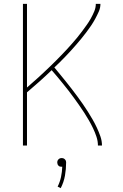

<svg xmlns="http://www.w3.org/2000/svg" viewBox="-20 -755 640 996"><path d="M99 0V-735H120V-301Q135 -315 150.5 -328Q166 -341 181 -355Q196 -369 211 -383Q226 -397 240.5 -411Q255 -425 269.5 -439.5Q284 -454 298 -468.5Q312 -483 326 -498Q340 -513 353.5 -528.5Q367 -544 380 -559.5Q393 -575 405 -591.5Q417 -608 429 -624.5Q441 -641 451 -659Q461 -677 469 -696Q477 -715 477 -735H501Q501 -714 492.5 -695Q484 -676 474 -657.5Q464 -639 452.5 -622Q441 -605 428.5 -588.5Q416 -572 403 -556Q390 -540 376.5 -524.5Q363 -509 349 -493.5Q335 -478 320.5 -463Q306 -448 291.5 -433.5Q277 -419 262 -405Q278 -386 293 -367.5Q308 -349 323 -330.5Q338 -312 352.5 -293Q367 -274 381.5 -254.5Q396 -235 409.5 -215.5Q423 -196 436 -175.5Q449 -155 461 -134Q473 -113 483 -91.5Q493 -70 501 -47Q509 -24 509 0H488Q488 -23 480.5 -45.5Q473 -68 463 -89Q453 -110 441.5 -130Q430 -150 417.5 -169.5Q405 -189 391.5 -208Q378 -227 364.5 -246Q351 -265 336.5 -283.5Q322 -302 307.5 -320Q293 -338 278 -356Q263 -374 248 -391Q217 -361 185 -332.5Q153 -304 120 -276V0ZM295 221 279 213Q291 189 296.5 163Q302 137 303 110Q303 110 302 110Q301 110 300 110Q295 110 291 109Q287 108 283.5 104.5Q280 101 278.5 96.5Q277 92 277 88Q277 83 278.5 79Q280 75 283.5 71.5Q287 68 291 66.5Q295 65 300 65Q305 65 309 66.5Q313 68 316.5 71.5Q320 75 321.5 79Q323 83 323 88Q323 122 317 156Q311 190 295 221Z"/></svg>

Font: Iosevka Curly Thin Extended
Style: Regular
Weight: 100
Width: 7
Monospace: yes
Designer: Belleve Invis
Foundry: Belleve Invis
Version: Version 11.1.0; ttfautohint (v1.8.3)